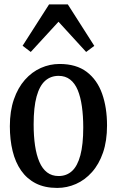

<svg xmlns="http://www.w3.org/2000/svg" viewBox="-20 -866 546 896"><path d="M26 -277Q26 -348 44.8 -402.2Q63.5 -456.5 96.2 -493.5Q129 -530.5 170.8 -549Q212.5 -567.5 258 -567.5Q336 -567.5 384.8 -530.5Q433.5 -493.5 456.5 -428.8Q479.5 -364 479.5 -280.5Q479.5 -208.5 460.8 -154Q442 -99.5 409.2 -62.8Q376.5 -26 334.5 -7.5Q292.5 11 247 11Q189 11 147.2 -10.2Q105.5 -31.5 78.5 -70.2Q51.5 -109 38.8 -161.5Q26 -214 26 -277ZM253.5 -44.5Q290.5 -44.5 316 -67.8Q341.5 -91 355 -141.2Q368.5 -191.5 368.5 -271Q368.5 -325 362.2 -369.2Q356 -413.5 342.8 -445.5Q329.5 -477.5 307.2 -494.8Q285 -512 253.5 -512Q216.5 -512 190.5 -488.8Q164.5 -465.5 150.8 -415.8Q137 -366 137 -285.5Q137 -231 143.5 -186.8Q150 -142.5 163.8 -110.5Q177.5 -78.5 199.8 -61.5Q222 -44.5 253.5 -44.5ZM123.5 -623.5 85.5 -652.5 209 -845.5H296.5L420 -652L382 -623.5L253 -764.5Z"/></svg>

Font: Merriweather 24pt SemiCondensed
Style: Regular
Weight: 400
Width: 4
Designer: Eben Sorkin
Foundry: Eben Sorkin
Version: Version 2.100